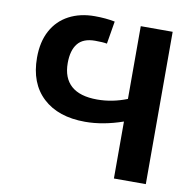

<svg xmlns="http://www.w3.org/2000/svg" viewBox="-78 -775 860 854"><g transform="rotate(10 351.5 -348.0)"><path d="M199.7 -470.2Q199.7 -402.8 239 -367.9Q278.3 -333 356.4 -333Q424.3 -333 491.2 -359.4V-688H635.3V0H491.2V-257.3Q401.4 -226.1 320.8 -226.1Q199.2 -226.1 130.1 -290.3Q61 -354.5 61 -470.2Q61 -542 88.4 -592.5Q115.7 -643.1 166 -669.7Q216.3 -696.3 282.2 -696.3Q332 -696.3 373.5 -688L356.4 -585.4Q337.9 -588.9 302.7 -588.9Q249 -588.9 224.4 -558.3Q199.7 -527.8 199.7 -470.2Z"/></g></svg>

Font: Liberation Sans
Style: Bold
Weight: 700
Designer: Steve Matteson
Foundry: Ascender Corporation
Version: Version 2.1.5